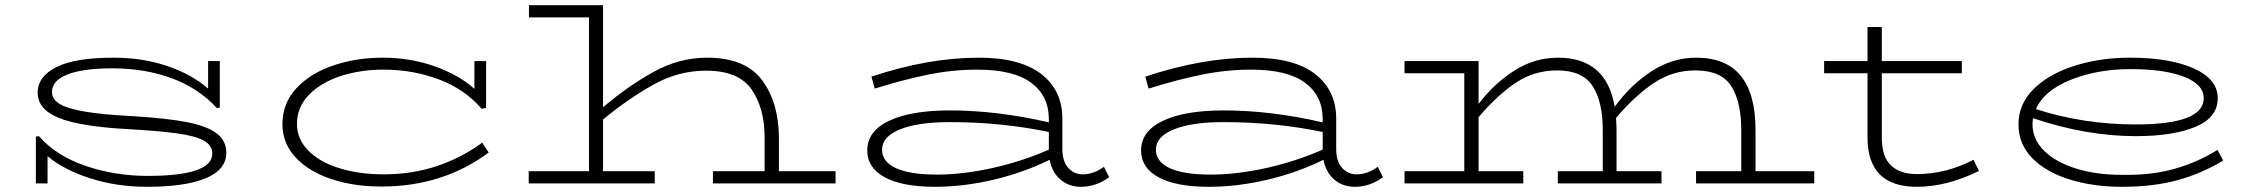

<svg xmlns="http://www.w3.org/2000/svg" viewBox="-20 -706 8678 739"><path d="M851 -118Q851 -53 772 -20Q693 13 545 13Q429 13 326.5 -20Q224 -53 163 -105V0H118V-180L130 -182Q195 -107 308 -68Q421 -29 548 -29Q797 -29 797 -115Q797 -146 766 -164Q735 -182 666 -192Q597 -202 472 -209Q289 -219 207 -252Q125 -285 125 -349Q125 -412 197.5 -448Q270 -484 416 -484Q529 -484 623.5 -452Q718 -420 781 -365V-471H826V-292L815 -290Q744 -367 640.5 -405Q537 -443 413 -443Q300 -443 240 -419.5Q180 -396 180 -352Q180 -324 209.5 -306Q239 -288 306.5 -276.5Q374 -265 489 -259Q622 -251 699 -236Q776 -221 813.5 -193Q851 -165 851 -118Z M1861 -119Q1685 12 1448 12Q1340 12 1253 -17.5Q1166 -47 1116.5 -101.5Q1067 -156 1067 -228Q1067 -309 1121.5 -367Q1176 -425 1264 -454.5Q1352 -484 1453 -484Q1559 -484 1652.5 -451Q1746 -418 1806 -364V-471H1851V-291L1834 -287Q1769 -363 1669 -400.5Q1569 -438 1456 -438Q1368 -438 1292 -413.5Q1216 -389 1169.5 -341.5Q1123 -294 1123 -229Q1123 -171 1166 -127Q1209 -83 1285 -59Q1361 -35 1457 -35Q1568 -35 1663.5 -67.5Q1759 -100 1836 -157Z M3196 -47V0H2724V-47H2923V-177Q2923 -289 2873 -361.5Q2823 -434 2697 -434Q2591 -434 2494.5 -380Q2398 -326 2301 -246V-47H2500V0H2015V-47H2247V-639H2016V-686H2301V-293Q2396 -374 2495 -429Q2594 -484 2702 -484Q2849 -484 2913.5 -397Q2978 -310 2978 -174V-47Z M4249 -24Q4199 13 4140 13Q4094 13 4061.5 -15Q4029 -43 4020 -91Q3918 -41 3803 -14Q3688 13 3579 13Q3453 13 3385.5 -23.5Q3318 -60 3318 -127Q3318 -201 3402 -241Q3486 -281 3636 -281Q3818 -281 4017 -235V-248Q4017 -337 3949 -387.5Q3881 -438 3741 -438Q3648 -438 3553.5 -419Q3459 -400 3347 -365L3334 -411Q3553 -484 3747 -484Q3907 -484 3988 -421Q4069 -358 4069 -249V-133Q4069 -85 4091.5 -60Q4114 -35 4147 -35Q4190 -35 4229 -64ZM3586 -34Q3685 -34 3798.5 -59Q3912 -84 4017 -130V-198Q3834 -236 3636 -236Q3513 -236 3444 -208Q3375 -180 3375 -130Q3375 -83 3429 -58.5Q3483 -34 3586 -34Z M5303 -24Q5253 13 5194 13Q5148 13 5115.5 -15Q5083 -43 5074 -91Q4972 -41 4857 -14Q4742 13 4633 13Q4507 13 4439.5 -23.5Q4372 -60 4372 -127Q4372 -201 4456 -241Q4540 -281 4690 -281Q4872 -281 5071 -235V-248Q5071 -337 5003 -387.5Q4935 -438 4795 -438Q4702 -438 4607.5 -419Q4513 -400 4401 -365L4388 -411Q4607 -484 4801 -484Q4961 -484 5042 -421Q5123 -358 5123 -249V-133Q5123 -85 5145.5 -60Q5168 -35 5201 -35Q5244 -35 5283 -64ZM4640 -34Q4739 -34 4852.5 -59Q4966 -84 5071 -130V-198Q4888 -236 4690 -236Q4567 -236 4498 -208Q4429 -180 4429 -130Q4429 -83 4483 -58.5Q4537 -34 4640 -34Z M6963 -47V0H6508V-47H6682V-206Q6682 -314 6643.5 -374.5Q6605 -435 6505 -435Q6418 -435 6345.5 -386.5Q6273 -338 6200 -252Q6202 -222 6202 -205V-47H6375V0H5976V-47H6149V-206Q6149 -314 6110 -374.5Q6071 -435 5973 -435Q5886 -435 5815 -388Q5744 -341 5671 -255V-47H5843V0H5386V-47H5616V-424H5386V-471H5671V-306Q5731 -385 5809 -434.5Q5887 -484 5977 -484Q6163 -484 6195 -295Q6255 -378 6335.5 -431Q6416 -484 6509 -484Q6737 -484 6737 -205V-47Z M7597 -48Q7473 13 7358 13Q7168 13 7168 -177V-424H7001V-471H7168V-602H7223V-471H7531V-424H7223V-177Q7223 -103 7258 -69.5Q7293 -36 7358 -36Q7470 -36 7576 -91Z M8537 -88Q8456 -39 8363 -13Q8270 13 8147 13Q8036 13 7945 -15.5Q7854 -44 7801.5 -98Q7749 -152 7749 -227Q7749 -306 7808 -364Q7867 -422 7965.5 -453Q8064 -484 8177 -484Q8332 -484 8424 -442.5Q8516 -401 8516 -328Q8516 -254 8430.5 -218Q8345 -182 8200 -182Q8010 -182 7805 -251Q7803 -237 7803 -228Q7803 -170 7847.5 -126Q7892 -82 7970 -57.5Q8048 -33 8147 -33Q8260 -31 8349 -56Q8438 -81 8515 -129ZM7816 -286Q8000 -227 8200 -227Q8462 -227 8462 -328Q8462 -381 8386.5 -410.5Q8311 -440 8180 -440Q8053 -440 7950.5 -399Q7848 -358 7816 -286Z"/></svg>

Font: BioRhyme Expanded Light
Style: Regular
Weight: 300
Width: 7
Designer: Aoife Mooney
Foundry: Aoife Mooney Type
Version: Version 1.001